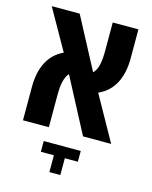

<svg xmlns="http://www.w3.org/2000/svg" viewBox="-122 -681 776 982"><g transform="rotate(15 266.0 -190.5)"><path d="M37 0H174V-171C174 -228 182 -265 203 -289L355 0H504L372 -236C449 -270 487 -344 487 -448V-602H351V-454C351 -392 344 -353 320 -330L176 -602H28L149 -388C74 -354 37 -280 37 -177ZM236 221H294V132H363V75H167V132H236Z"/></g></svg>

Font: Noto Sans Hebrew Condensed
Style: Bold
Weight: 700
Width: 3
Designer: Monotype Design Team
Foundry: Monotype Imaging Inc.
Version: Version 2.004